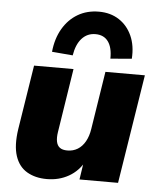

<svg xmlns="http://www.w3.org/2000/svg" viewBox="-54 -805 709 863"><g transform="rotate(5 300.5 -374.0)"><path d="M189 11Q137 11 99.5 -11Q62 -33 46.5 -80Q31 -127 42 -201L88 -492H266L221 -204Q217 -179 220.5 -161Q224 -143 236 -134Q248 -125 270 -125Q296 -125 316.5 -137.5Q337 -150 350.5 -174Q364 -198 369 -231L410 -492H588L510 0H336L349 -86H357Q332 -39 288 -14Q244 11 189 11ZM257 -553 163 -561Q169 -621 195 -665.5Q221 -710 262.5 -734.5Q304 -759 358 -759Q410 -759 448.5 -734Q487 -709 507 -664.5Q527 -620 523 -561L427 -553Q428 -603 408.5 -630Q389 -657 351 -657Q314 -657 289.5 -630Q265 -603 257 -553Z"/></g></svg>

Font: Nunito Sans 12pt ExtraLight 12pt Black
Style: Italic
Weight: 900
Italic angle: -9°
Version: Version 3.101;gftools[0.9.27]